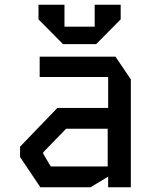

<svg xmlns="http://www.w3.org/2000/svg" viewBox="-20 -793 640 813"><path d="M148 -553V-467H438V-336H223L65 -172V-128L151 0H363L438 -45V0H534V-457L469 -553ZM163 -142V-148L260 -248H436V-88H195ZM143 -711V-773H253V-680H381V-773H491V-711L387 -606H247Z"/></svg>

Font: Kode Mono Medium
Style: Regular
Weight: 500
Monospace: yes
Designer: Isa Ozler
Foundry: Kadena LLC
Version: Version 1.206;gftools[0.9.28]